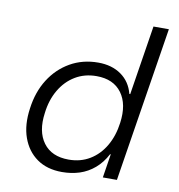

<svg xmlns="http://www.w3.org/2000/svg" viewBox="-80 -779 804 860"><g transform="rotate(10 322.0 -348.5)"><path d="M258 8Q190 8 144 -24.5Q98 -57 77.5 -114.5Q57 -172 68 -248Q78 -324 114 -381Q150 -438 206.5 -470.5Q263 -503 334 -503Q396 -503 438.5 -473Q481 -443 495 -389H499L549 -705H619L507 0H443L460 -108H457Q436 -68 405.5 -42Q375 -16 338 -4Q301 8 258 8ZM278 -52Q332 -52 374 -77.5Q416 -103 442.5 -148.5Q469 -194 477 -254Q489 -340 451.5 -391Q414 -442 337 -442Q283 -442 240.5 -416.5Q198 -391 171 -345Q144 -299 137 -239Q125 -154 162.5 -103Q200 -52 278 -52Z"/></g></svg>

Font: Nunito Sans 7pt Light
Style: Italic
Weight: 300
Italic angle: -9°
Designer: Vernon Adams
Foundry: Vernon Adams
Version: Version 3.101;gftools[0.9.27]